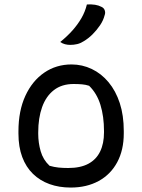

<svg xmlns="http://www.w3.org/2000/svg" viewBox="-20 -833 640 864"><path d="M302 -543Q350 -543 393 -522.5Q436 -502 468.5 -463Q501 -424 519 -369Q537 -314 537 -243V-233Q537 -158 507.5 -103Q478 -48 424 -18.5Q370 11 298 11Q246 11 203 -4.5Q160 -20 128.5 -50.5Q97 -81 80 -126.5Q63 -172 63 -232V-242Q63 -334 94 -401.5Q125 -469 179 -506Q233 -543 302 -543ZM311 -455Q258 -455 222.5 -427.5Q187 -400 169.5 -351Q152 -302 152 -237V-231Q152 -191 163 -152.5Q174 -114 203 -87Q224 -81 243.5 -79Q263 -77 287 -77Q342 -77 377.5 -96Q413 -115 430.5 -151Q448 -187 448 -237V-243Q448 -309 432 -361Q416 -413 381 -447Q366 -452 349 -453.5Q332 -455 311 -455ZM371 -813Q392 -814 408 -811.5Q424 -809 437 -802Q448 -797 451.5 -786Q455 -775 451 -765Q445 -741 430 -719Q415 -697 396.5 -678.5Q378 -660 356 -647Q342 -638 327 -634.5Q312 -631 296 -631Q284 -631 272.5 -634Q261 -637 251 -644Q283 -670 306.5 -696.5Q330 -723 346.5 -751.5Q363 -780 371 -813Z"/></svg>

Font: Recursive Casual
Style: Regular
Weight: 400
Version: Version 1.047